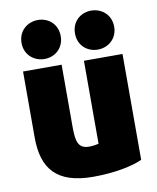

<svg xmlns="http://www.w3.org/2000/svg" viewBox="-88 -849 771 941"><g transform="rotate(-10 297.0 -378.0)"><path d="M545 -17C497 5 408 24 299 24C118 24 50 -61 50 -214V-544H242V-272C242 -184 238 -125 305 -125C324 -125 341 -128 353 -131V-544H545ZM262 -683C262 -623 217 -586 165 -586C113 -586 67 -623 67 -683C67 -743 113 -780 165 -780C217 -780 262 -743 262 -683ZM528 -683C528 -623 482 -586 430 -586C378 -586 333 -623 333 -683C333 -743 378 -780 430 -780C482 -780 528 -743 528 -683Z"/></g></svg>

Font: Repo Black
Style: Regular
Weight: 900
Designer: Stefan Peev
Foundry: Context Ltd
Version: Version 1.502